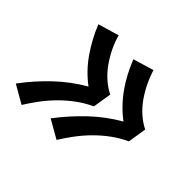

<svg xmlns="http://www.w3.org/2000/svg" viewBox="-125 -760 850 850"><g transform="rotate(45 300.0 -335.0)"><path d="M314 -74 228 -123Q277 -188 336.5 -244.5Q396 -301 466 -341Q438 -362 413.5 -387.5Q389 -413 368.5 -442Q348 -471 331.5 -502.5Q315 -534 302 -567L399 -596Q409 -563 424 -532Q439 -501 458.5 -473Q478 -445 503.5 -422Q529 -399 559 -384L545 -296Q508 -279 475 -255Q442 -231 413 -202Q384 -173 359.5 -140.5Q335 -108 314 -74ZM95 -74 10 -123Q58 -188 117.5 -244.5Q177 -301 247 -341Q219 -362 194.5 -387.5Q170 -413 150 -442Q130 -471 113 -502.5Q96 -534 83 -567L181 -596Q190 -563 205 -532Q220 -501 239.5 -473Q259 -445 284.5 -422Q310 -399 340 -384L326 -296Q289 -279 256 -255Q223 -231 194 -202Q165 -173 140.5 -140.5Q116 -108 95 -74Z"/></g></svg>

Font: Iosevka Curly Extended Oblique
Style: Bold
Weight: 700
Width: 7
Italic angle: -9°
Monospace: yes
Designer: Belleve Invis
Foundry: Belleve Invis
Version: Version 11.1.0; ttfautohint (v1.8.3)